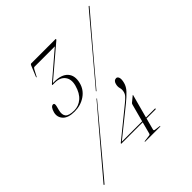

<svg xmlns="http://www.w3.org/2000/svg" viewBox="-189 -840 988 988"><g transform="rotate(-45 304.5 -346.0)"><path d="M406 -180.5Q407 -183.5 407.8 -185.8Q408.5 -188 410.5 -189.5L439.5 -213.5Q442 -215.5 442.5 -215.5Q444 -215.5 443 -213L408.5 -85.5H474Q476.5 -85.5 475.5 -82.5Q474.5 -80 472.5 -80H407L390 -16Q388.5 -10 394.5 -8.5L427.5 -4Q430 -4 429 -2.5Q428.5 -0.5 426.5 -0.5H318Q315.5 -0.5 316 -2Q316.5 -4 319 -4L354.5 -8.5Q360.5 -9 362 -15.5L379 -80H223.5Q221.5 -80 222.5 -82Q222.5 -83.5 224 -84.5L383.5 -214Q399 -226.5 408.2 -236.5Q417.5 -246.5 420.5 -258.5Q424.5 -274.5 420.5 -288Q416.5 -301.5 421 -317.5Q426.5 -337.5 443 -337.5Q452.5 -337.5 456.5 -325.5Q460.5 -313.5 454.5 -291Q449 -269.5 431.2 -250.5Q413.5 -231.5 386.5 -209.5L232.5 -85.5H380.5ZM325.5 -363Q324 -360.5 322.5 -362Q321 -363 323 -365Q327 -369.5 348.5 -395Q370 -420.5 401.2 -457.8Q432.5 -495 467 -535.8Q501.5 -576.5 531.8 -612.8Q562 -649 581.8 -672.2Q601.5 -695.5 603 -697Q605 -700.5 608 -699Q610 -697.5 606.5 -694Q605.5 -693 585.8 -669.8Q566 -646.5 535.2 -610.5Q504.5 -574.5 470 -533.8Q435.5 -493 404 -455.8Q372.5 -418.5 351 -393Q329.5 -367.5 325.5 -363ZM295.5 -332.5Q297 -335 299 -334Q301 -333 297.5 -330.5Q294 -326 272.5 -300.5Q251 -275 219.5 -237.2Q188 -199.5 153.2 -158.2Q118.5 -117 87.8 -80.2Q57 -43.5 37 -19.8Q17 4 15.5 5.5Q13 9 10.5 7.5Q8 6 11.5 2.5Q13 1 33 -22.8Q53 -46.5 84 -83Q115 -119.5 149.8 -160.8Q184.5 -202 216.5 -239.5Q248.5 -277 270.2 -302.5Q292 -328 295.5 -332.5ZM293 -453Q283.5 -413.5 249.5 -390Q215.5 -366.5 171 -366.5Q124 -366.5 104.5 -388.2Q85 -410 92.5 -439Q101.5 -471.5 117.5 -471.5Q129.5 -471.5 124 -450.5L118.5 -429.5Q111 -400.5 123.2 -386.2Q135.5 -372 173.5 -372Q205 -372 230.2 -393.2Q255.5 -414.5 267.5 -458Q278 -496.5 260 -520.2Q242 -544 203.5 -544H188Q184.5 -544 185.5 -546.5Q185.5 -547.5 189 -550.5L335.5 -676H188Q182.5 -676 178 -668L159 -632Q157 -630 156 -630Q154.5 -630 155.5 -633L180.5 -693.5Q183.5 -700 187 -700H364Q367.5 -700 366.5 -697Q366 -696.5 365.5 -695.2Q365 -694 362.5 -692L195 -549.5H205Q257.5 -549.5 280.8 -523.5Q304 -497.5 293 -453Z"/></g></svg>

Font: Fraunces 144pt Thin
Style: Italic
Weight: 100
Italic angle: -16°
Version: Version 1.000;[b76b70a41]